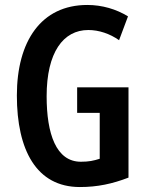

<svg xmlns="http://www.w3.org/2000/svg" viewBox="-20 -810 596 774"><path d="M291 -458V-355H382V-170C357 -162 338 -158 306 -158C206 -158 168 -271 168 -422C168 -599 235 -689 336 -689C379 -689 423 -674 460 -648L496 -744C449 -773 392 -790 332 -790C146 -790 48 -644 48 -425C48 -205 127 -56 302 -56C373 -56 433 -69 498 -94V-458Z"/></svg>

Font: Noto Sans Malayalam UI ExtraCondensed SemiBold
Style: Regular
Weight: 600
Width: 2
Designer: Jelle Bosma - Monotype Design Team
Foundry: Monotype Imaging Inc.
Version: Version 2.104